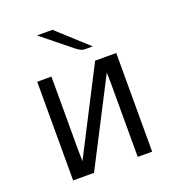

<svg xmlns="http://www.w3.org/2000/svg" viewBox="-124 -766 786 863"><g transform="rotate(-20 269.5 -334.0)"><path d="M149 -668H223L368 -536H329Q314 -536 293 -552ZM79 0V-472H147V-124Q147 -114 147.5 -95Q148 -76 148 -67L356 -472H457V0H388V-348Q388 -358 387.5 -376Q387 -394 387 -404L179 0Z"/></g></svg>

Font: Coval
Style: ExtraLight
Weight: 250
Foundry: Context Ltd
Version: Version 001.000